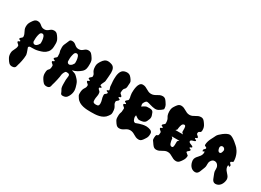

<svg xmlns="http://www.w3.org/2000/svg" viewBox="-25 -1386 2789 2051"><g transform="rotate(30 1370.0 -360.5)"><path d="M674 -722ZM208 -323C191.3 -323 181.4 -339.4 181.4 -349.5C181.4 -352.4 181.6 -354.7 181.6 -356C181.6 -380.5 182 -359.7 182 -383.9C182 -390.5 182.6 -397.4 184 -405C189.2 -432 192.2 -465 220 -467C220.6 -467 221.2 -467.1 221.8 -467.1C245.4 -467.1 253.1 -429.4 256 -405C256.7 -399.7 257 -394.8 257 -390.1C257 -381.3 257.2 -375.9 257.2 -372.1C257.2 -361.2 255.4 -364.3 241.5 -341.9C239.9 -339.2 223 -323 208 -323ZM184.9 -184.6C183.1 -205.8 160 -257.8 160 -261.9C160 -272.4 171.5 -279 182 -279C188.3 -279 194.2 -279 199.8 -279C227.8 -279 248.2 -279.7 279 -288C318.2 -299 345.2 -306 372.2 -337C396.2 -365 397.8 -395.9 397.8 -426.7C397.8 -430.4 397.8 -434.2 398 -438C398.1 -440.3 398.1 -442.6 398.1 -444.8C398.1 -470.1 392.7 -487.9 378 -510C361.2 -535 348.2 -557 318 -558C316.9 -558 315.7 -558.1 314.6 -558.1C266.1 -558.1 264.8 -516 214 -516C164.1 -516 162 -558.1 113.4 -558.1C112.3 -558.1 111.1 -558 110 -558C80.2 -557 66.2 -535 50 -510C35.3 -487.9 29.9 -470.1 29.9 -444.8C29.9 -442.6 29.9 -440.3 30 -438C31.2 -397 61.2 -378 62 -337C62 -336.9 62 -336.9 62 -336.8C62 -318 36.2 -315.9 34 -297C33.2 -286 56.2 -290 56 -279C56.2 -268 33.2 -272 34 -261C36.2 -242.1 62 -240 62 -221.2C62 -221.1 62 -221.1 62 -221C61.2 -180 31.2 -161 30 -120C29.9 -117.7 29.9 -115.4 29.9 -113.2C29.9 -87.9 35.3 -70.1 50 -48C66.2 -23 80.2 -1 110 0C111.1 0 112.3 0.1 113.4 0.1C162 0.1 156 -34 162 -49C169.8 -68.5 185.2 -136.5 185.2 -175.4C185.2 -178.7 185.1 -181.8 184.9 -184.6Z M632 -323C616 -323 606 -339 606 -349V-356V-384C606 -390 607 -397 608 -405C614 -432 616 -465 644 -467H646C670 -467 677 -429 680 -405C681 -400 681 -395 681 -390C681 -381.5 681.2 -376.1 681.2 -372.4C681.2 -361.1 679.5 -364.5 666 -342C664 -339 647 -323 632 -323ZM806 -181C796 -213 780 -229 756 -253C734 -277 716 -274 690 -285C738 -296 764 -316 790 -337C820 -362 822 -396 822 -427V-445C822 -470 818 -488 802 -510C784 -536 772 -558 738 -558C690 -558 690 -516 638 -516C588 -516 586 -558 538 -558C504 -558 508 -537 494 -510C483 -486 474 -470 474 -445C474 -367 486 -413 486 -337C486 -318 458 -316 458 -297C458 -286 480 -291 480 -279C480 -268 458 -272 458 -261C458 -242 486 -240 486 -221C486 -145 454 -191 454 -113C454 -88 460 -70 474 -48C492 -22 504 0 538 0C586 0 581 -34 586 -49C594 -70 616 -163 616 -187C616 -196 632 -238 646 -239H658C668 -239 676 -238 684 -231C688 -228 689.3 -221.4 689.3 -213.4C689.3 -197.3 684 -175.3 684 -164C684 -150.8 683.9 -139.1 683.9 -128.6C683.9 -86.7 685.2 -64.6 698 -47C716 -21 708 1 740 1C790 1 800 -34 808 -48C818 -69 822 -89 822 -109C822 -132 812 -164 806 -181Z M1131 -350C1131 -349.3 1130.9 -348.5 1130.9 -347.8C1130.9 -331.8 1141 -318.3 1142 -302C1143 -291 1120 -295 1120 -284C1120 -273 1143 -277 1142 -266C1141 -249 1117 -247 1115 -230V-220C1115 -187 1131 -166 1131 -131C1131 -103 1122 -95 1096 -95C1058 -95 1056 -108 1056 -138C1056 -162 1064 -181 1064 -206C1064 -212 1063 -218 1062 -225C1059 -244 1036 -247 1034 -266C1033 -277 1056 -273 1056 -284C1056 -295 1033 -291 1034 -302C1036 -321 1045 -328 1051 -346C1054 -355 1058 -357 1058 -365C1060 -399 1066 -436 1066 -469C1066 -510 1057 -544 1018 -555C1003 -560 990 -562 979 -562C946 -562 927 -544 908 -515C894 -493 884 -475 884 -450C884 -371 916 -386 916 -341C916 -323 890 -321 888 -302C887 -291 910 -295 910 -284C910 -273 887 -277 888 -266C890 -247 916 -245 916 -227C916 -180 884 -192 884 -113C884 -88 890 -84 904 -62C945 -1 1033 0 1084 0H1088H1093C1145 0 1231 -1 1272 -62C1287 -84 1292 -88 1292 -113C1292 -191 1260 -180 1260 -226C1260 -245 1286 -247 1288 -266C1289 -277 1266 -273 1266 -284C1266 -295 1289 -291 1288 -302C1286 -321 1260 -323 1260 -342C1261 -419 1292 -374 1292 -450C1292 -462 1294 -471 1294 -479C1294 -489 1292 -497 1284 -509C1267 -534 1251 -560 1213 -560C1204 -560 1194 -559 1182 -555C1135 -542 1126 -480 1126 -429C1126 -388 1131 -374 1131 -350Z M1372 -166C1367 -145 1363 -147 1361 -120V-113C1361 -108 1360.9 -103.3 1360.9 -98.8C1360.9 -80.6 1362.2 -65.6 1375 -48C1391 -23 1405 0 1435 0H1437C1487 0 1501 -42 1551 -42C1603 -42 1623 0 1673 0H1675C1705 0 1719 -23 1735 -48C1751 -70 1755 -88 1755 -113V-120C1755 -153 1715 -161 1683 -164H1674C1624 -164 1558 -135 1557 -135C1532 -137 1525 -163 1520 -189C1522 -202 1523 -199 1523 -210C1523 -211 1524 -211 1524 -211C1528 -211 1555 -184 1576 -184H1577C1607 -185 1643 -188 1657 -219C1669 -247 1674 -254 1674 -272C1674 -289 1669 -297 1659 -325C1651 -345 1632 -349 1612 -349C1602 -349 1591 -348 1581 -348C1559 -347 1529 -320 1524 -320C1524 -320 1523 -320 1523 -321C1523 -333.2 1518.4 -339.6 1518.4 -347.2C1518.4 -349.6 1518.8 -352.1 1520 -355C1527 -374 1541 -394 1553 -395H1555C1555.5 -395 1555.9 -395 1556.4 -395C1577.9 -395 1620 -374 1664 -372C1669 -372 1674 -372 1679 -373C1711 -377 1751 -416 1751 -418C1751 -443 1747 -461 1731 -483C1715 -508 1701 -531 1671 -531H1669C1619 -531 1599 -489 1547 -489C1497 -489 1475 -531 1427 -531H1423C1367 -531 1365 -425 1365 -400V-393C1366 -381 1367 -371 1369 -361C1373 -343 1375 -344 1375 -322C1375 -303 1347 -301 1347 -282C1347 -271 1369 -275 1369 -264C1369 -253 1347 -257 1347 -246C1347 -227 1375 -225 1375 -206C1375 -192 1374 -179 1372 -166Z M2041 -175C2040.9 -171.8 2040.8 -168.2 2040.8 -164.5C2040.8 -162.2 2040.8 -159.9 2040.8 -157.5C2040.8 -135.1 2040 -110 2022 -110H2020C1993 -112 1989 -146 1984 -172C1983 -180 1982 -186 1982 -192C1977 -198 1970 -202 1966 -207H2061C2053 -200 2042 -196 2041 -185ZM2186 -140C2186 -159 2214 -161 2214 -180C2214 -191 2192 -187 2192 -198C2192 -209 2214 -205 2214 -216C2214 -235 2159 -234 2159 -259C2159 -284 2214 -277 2214 -296C2214 -307 2192 -303 2192 -314C2192 -325 2214 -321 2214 -332C2214 -351 2186 -353 2186 -372C2186 -409 2216 -385 2218 -422V-429C2218 -454 2213 -472 2198 -494C2181 -519 2168 -541 2138 -542H2135C2086 -542 2064 -500 2014 -500C1964 -500 1942 -542 1893 -542H1890C1860 -541 1847 -519 1830 -494C1815 -472 1810 -454 1810 -429V-422C1813 -348 1841 -371 1842 -297C1842 -278 1814 -276 1814 -257C1814 -246 1836 -250 1836 -239C1836 -228 1814 -232 1814 -221C1814 -202 1842 -200 1842 -181C1841 -107 1813 -175 1810 -101V-94C1810 -69 1815 -70 1830 -48C1847 -23 1860 -1 1890 0H1893C1942 0 1964 -42 2014 -42C2064 -42 2086 0 2135 0H2138C2168 -1 2181 -23 2198 -48C2213 -70 2218 -88 2218 -113C2218 -115 2186 -138 2186 -140ZM2041 -317V-307C2042 -296 2053 -292 2061 -285H1966C1970 -290 1977 -294 1982 -300C1982 -306 1983 -312 1984 -320C1989 -346 1993 -380 2020 -382H2022C2040 -382 2040.8 -356.9 2040.8 -334.5C2040.8 -332.1 2040.8 -329.8 2040.8 -327.5C2040.8 -323.8 2040.9 -320.2 2041 -317Z M2493 -386C2508 -386 2523 -370 2523 -357V-353C2519 -333 2515 -311 2496 -311C2476 -311 2470 -333 2466 -353V-357C2466 -370 2471 -386 2493 -386ZM2497 -533C2496.7 -533 2496.4 -533 2496.1 -533C2454.9 -533 2380.9 -468.8 2372 -448C2357 -411 2320 -365 2320 -306C2320 -291 2348 -295 2348 -280C2348 -265 2328 -263 2328 -248C2328 -208 2353 -265 2353 -230C2353 -226 2353 -221 2352 -216C2343 -166 2288 -150 2288 -101V-96C2292 -47 2321 -1 2370 0H2371C2415 0 2419 -51 2438 -92C2443 -104 2444 -115 2444 -126V-141C2444 -153 2445 -165 2452 -178C2462 -196 2475 -208 2496 -208C2517 -208 2532 -197 2542 -178C2549 -165 2550 -153 2550 -141V-126C2550 -115 2551 -104 2556 -92C2575 -51 2579 0 2623 0H2624C2673 -1 2702 -47 2706 -96V-101C2706 -150 2651 -166 2642 -216C2641 -221 2641 -226 2641 -230C2641 -265 2666 -208 2666 -248C2666 -263 2646 -265 2646 -280C2646 -295 2674 -291 2674 -306C2674 -365 2650 -416 2622 -448C2614 -457 2538 -532 2497 -533Z"/></g></svg>

Font: Chromatic Etruscan
Style: Regular
Weight: 400
Version: Version 000.910